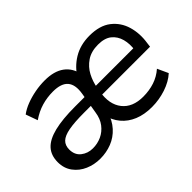

<svg xmlns="http://www.w3.org/2000/svg" viewBox="-81 -755 1023 1023"><g transform="rotate(-45 431.0 -243.5)"><path d="M211 9Q166 9 126.5 -8Q87 -25 62 -58.5Q37 -92 37 -138Q37 -190 66 -221.5Q95 -253 156 -268Q217 -283 312 -283H393L384 -226H323Q250 -226 207.5 -218Q165 -210 146.5 -192Q128 -174 128 -143Q128 -102 156 -80Q184 -58 222 -58Q257 -58 287.5 -72Q318 -86 339.5 -114Q361 -142 367 -184L387 -304Q397 -364 372 -393.5Q347 -423 285 -423Q241 -423 200 -411Q159 -399 120 -372L96 -439Q120 -457 152.5 -469.5Q185 -482 222 -489Q259 -496 296 -496Q366 -496 407 -466Q448 -436 459 -379H428Q460 -433 512 -464.5Q564 -496 633 -496Q710 -496 755 -461Q800 -426 816.5 -370Q833 -314 823 -250L820 -226H441L449 -283H767L749 -267Q756 -312 746 -349Q736 -386 708.5 -408Q681 -430 632 -430Q580 -430 545.5 -406.5Q511 -383 492 -347Q473 -311 466 -270L462 -245Q448 -162 487 -112.5Q526 -63 606 -63Q652 -63 691.5 -76Q731 -89 763 -117L791 -56Q757 -25 705.5 -8Q654 9 600 9Q543 9 499.5 -9Q456 -27 428 -60.5Q400 -94 389 -141H415Q400 -90 369.5 -56.5Q339 -23 298 -7Q257 9 211 9Z"/></g></svg>

Font: Nunito Sans 12pt Medium
Style: Italic
Weight: 500
Italic angle: -9°
Designer: Vernon Adams
Foundry: Vernon Adams
Version: Version 3.101;gftools[0.9.27]